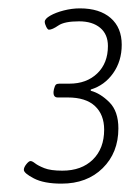

<svg xmlns="http://www.w3.org/2000/svg" viewBox="-20 -783 320 459"><path d="M127 -344Q85 -344 61 -356.5Q37 -369 37 -377Q37 -383 43 -390.5Q49 -398 53 -398Q57 -398 64 -392.5Q71 -387 86 -381Q101 -375 129 -375Q175 -375 202 -401.5Q229 -428 229 -473Q229 -509 207 -529.5Q185 -550 142 -550H118Q107 -550 108 -564L109 -570Q111 -578 113.5 -580.5Q116 -583 122 -583H146Q187 -583 212.5 -607.5Q238 -632 238 -673Q238 -701 219.5 -716.5Q201 -732 169 -732Q134 -732 119.5 -722Q105 -712 97 -712Q94 -712 90.5 -719Q87 -726 87 -731Q87 -738 100 -745.5Q113 -753 132.5 -758Q152 -763 171 -763Q218 -763 244.5 -740Q271 -717 271 -676Q271 -637 250.5 -608Q230 -579 197 -569V-566Q220 -560 241.5 -538.5Q263 -517 263 -476Q263 -418 225.5 -381Q188 -344 127 -344Z"/></svg>

Font: Asap Condensed Condensed Thin
Style: Italic
Weight: 100
Width: 3
Italic angle: -6°
Designer: Pablo Cosgaya
Foundry: Omnibus-Type
Version: Version 3.001; ttfautohint (v1.8.4.7-5d5b)